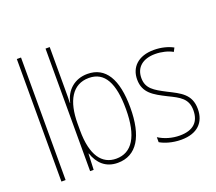

<svg xmlns="http://www.w3.org/2000/svg" viewBox="-127 -1001 1261 1119"><g transform="rotate(-20 503.5 -441.0)"><path d="M103 -66V-826H77V-66Z M281 -560V-826H255V-66H277L281 -165H283C305 -101 349 -56 424 -56C543 -56 602 -158 602 -334C602 -511 545 -604 433 -604C353 -604 297 -553 282 -480H280C281 -502 281 -535 281 -560ZM433 -579C531 -579 575 -495 575 -334C575 -165 521 -82 424 -82C336 -82 281 -154 281 -309V-351C281 -490 330 -579 433 -579Z M969 -192C969 -284 907 -311 834 -348C765 -384 721 -408 721 -473C721 -542 770 -578 844 -578C883 -578 924 -568 951 -552L963 -575C932 -592 890 -603 845 -603C746 -603 695 -548 695 -474C695 -390 753 -360 828 -322C896 -289 942 -266 942 -194C942 -123 903 -82 818 -82C770 -82 724 -96 688 -119V-88C715 -72 762 -56 818 -56C919 -56 969 -110 969 -192Z"/></g></svg>

Font: Noto Sans Malayalam UI Condensed Thin
Style: Regular
Weight: 100
Width: 3
Designer: Jelle Bosma - Monotype Design Team
Foundry: Monotype Imaging Inc.
Version: Version 2.104